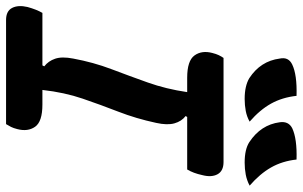

<svg xmlns="http://www.w3.org/2000/svg" viewBox="-200 -776 975 618"><g transform="rotate(90 287.0 -467.5)"><path d="M287 -935Q292 -889 312 -853Q332 -817 370 -784Q354 -775 335.5 -771.5Q317 -768 297 -768Q255 -768 230 -783Q175 -819 167 -881Q161 -909 186 -921Q219 -937 287 -935ZM492 -935Q497 -889 517.5 -853Q538 -817 576 -784Q559 -775 540.5 -771.5Q522 -768 502 -768Q459 -768 436 -783Q380 -820 372 -881Q368 -909 391 -921Q425 -937 492 -935ZM378 0H43Q14 0 4 -19.5Q-6 -39 1 -69Q9 -98 20 -117H189L192 -123Q175 -136 167.5 -158Q160 -180 167 -216Q179 -281 201 -339Q223 -397 244 -456Q265 -515 275 -583H229Q174 -583 157 -606.5Q140 -630 149 -664Q152 -676 156 -684.5Q160 -693 165 -700H500Q529 -700 539.5 -680.5Q550 -661 542 -631Q536 -603 524 -583H355L352 -578Q369 -565 375.5 -542Q382 -519 374 -483Q360 -418 338 -361.5Q316 -305 296 -246.5Q276 -188 268 -117H315Q370 -117 386.5 -93.5Q403 -70 394 -36Q391 -24 387 -16Q383 -8 378 0Z"/></g></svg>

Font: Recursive Sn Csl St SmB
Style: Italic
Weight: 600
Italic angle: -15°
Version: Version 1.079;hotconv 1.0.112;makeotfexe 2.5.65598; ttfautoh